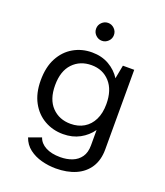

<svg xmlns="http://www.w3.org/2000/svg" viewBox="-159 -805 950 1104"><g transform="rotate(20 316.0 -253.0)"><path d="M312.1 191.4Q268.3 191.4 225.3 179.9Q182.3 168.5 149.6 143.6Q116.9 118.8 102.6 77.9L178.5 50.5Q189.6 83.7 225 102.6Q260.3 121.5 314.4 121.5Q354.4 121.5 387 108.8Q419.6 96.2 439 68.6Q458.4 41.1 458.4 -2.5V-96.7Q430.1 -56.7 386 -32.6Q341.8 -8.5 284.2 -8.5Q221.1 -8.5 169.8 -37.9Q118.5 -67.2 88.6 -122.5Q58.7 -177.8 58.7 -255.7Q58.7 -337.2 88.6 -392.9Q118.5 -448.7 169.4 -478Q220.3 -507.4 282.5 -507.4Q341.8 -507.4 387.1 -481.3Q432.3 -455.2 458.4 -413.5L474.1 -496H543.4V-9Q543.4 56.3 514.5 101.1Q485.6 145.9 433.5 168.7Q381.5 191.4 312.1 191.4ZM304.7 -78.8Q351.3 -78.8 386.3 -99.7Q421.3 -120.6 440.8 -160.1Q460.4 -199.6 460.4 -256.1Q460.4 -341.6 417.2 -389.5Q374 -437.4 304.7 -437.4Q234.9 -437.4 190.5 -391Q146.1 -344.6 146.1 -257.5Q146.1 -171.1 190.5 -124.9Q234.9 -78.8 304.7 -78.8ZM310.9 -589.1Q289.1 -589.1 272.7 -605.1Q256.4 -621 256.4 -643.7Q256.4 -666.4 272.7 -682.3Q289.1 -698.3 310.9 -698.3Q332.8 -698.3 349.2 -682.3Q365.5 -666.4 365.5 -643.7Q365.5 -621 349.2 -605.1Q332.8 -589.1 310.9 -589.1Z"/></g></svg>

Font: Atkinson Hyperlegible Mono ExtraLight
Style: Regular
Weight: 200
Monospace: yes
Designer: Elliott Scott, Megan Eiswerth, Linus Boman, Theodore Petrosky, Letters from Sweden
Foundry: Applied Design Works, Letters from Sweden
Version: Version 2.001